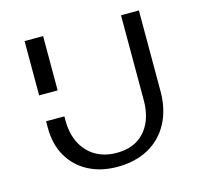

<svg xmlns="http://www.w3.org/2000/svg" viewBox="-99 -765 920 881"><g transform="rotate(-15 361.5 -324.0)"><path d="M178 -277V-257Q178 -195 201.5 -149Q225 -103 267.5 -78Q310 -53 367 -53Q425 -53 465 -77Q505 -101 527 -146.5Q549 -192 549 -254V-658H634V-274Q634 -189 600 -124.5Q566 -60 503 -25Q440 10 354 10Q277 10 217.5 -21Q158 -52 124.5 -109.5Q91 -167 91 -246V-277ZM91 -400V-658H179V-400Z"/></g></svg>

Font: Ysabeau Office Medium
Style: Regular
Weight: 500
Designer: Christian Thalmann (Catharsis Fonts)
Version: Version 2.001;gftools[0.9.30]; featfreeze: tnum,lnum,ss02